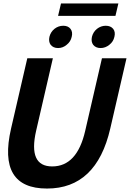

<svg xmlns="http://www.w3.org/2000/svg" viewBox="-20 -1077 788 1111"><path d="M44 -333 138 -740H286L189 -320Q142 -114 282 -114Q426 -114 473 -320L570 -740H712L618 -333Q538 14 252 14Q-36 14 44 -333ZM273 -818Q260 -836 266 -864Q273 -892 295 -910Q318 -928 346 -928Q374 -928 388 -910Q402 -892 395 -864Q389 -836 366 -818Q344 -799 316 -799Q288 -799 273 -818ZM333 -1057H665L648 -985H316ZM519 -818Q506 -836 512 -864Q519 -892 541 -910Q564 -928 592 -928Q620 -928 635 -910Q649 -892 642 -864Q636 -836 613 -818Q590 -799 562 -799Q534 -799 519 -818Z"/></svg>

Font: KaiGen Gothic CN Bold
Style: Bold
Weight: 700
Designer: Ryoko NISHIZUKA  (kana & ideographs); Paul D. Hunt (Latin, Greek & Cyrillic); Wenlong ZHANG  (bopomofo); Sandoll Communi
Foundry: Adobe Systems Incorporated
Version: Version 1.002.20150501